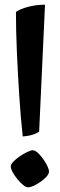

<svg xmlns="http://www.w3.org/2000/svg" viewBox="-20 -793 255 819"><path d="M77 -211Q68 -293 62 -386.5Q56 -480 52 -572Q48 -664 48 -742Q66 -755 100.5 -764Q135 -773 172 -773L147 -232Q141 -226 122.5 -219.5Q104 -213 77 -211ZM99 6Q91 6 78.5 -4Q66 -14 54 -29Q42 -44 34 -58.5Q26 -73 26 -83Q26 -92 37 -103.5Q48 -115 64 -126Q80 -137 95.5 -144.5Q111 -152 120 -152Q132 -152 148 -134.5Q164 -117 176.5 -95Q189 -73 189 -61Q189 -49 172.5 -33.5Q156 -18 134.5 -6Q113 6 99 6Z"/></svg>

Font: Texturina 72pt SemiBold
Style: Regular
Weight: 600
Designer: Guillermo Torres Carreño
Foundry: Omnibus-Type
Version: Version 1.002; ttfautohint (v1.8.3)